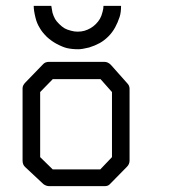

<svg xmlns="http://www.w3.org/2000/svg" viewBox="-20 -688 580 655"><path d="M95 -668H155Q157 -654 159 -645Q162 -634 168 -623Q172 -616 182 -606Q191.5 -596.5 201 -591Q209 -586.5 223 -583Q233.5 -580 245 -580Q257.5 -580 268 -583Q278.5 -586 289 -592Q298.5 -597.5 307 -606Q315.5 -614.5 321 -624Q326.5 -633.5 330 -648Q333 -658.5 333 -668H393Q393 -645 388 -630Q381.5 -610.5 373 -595Q363.5 -577.5 350 -564Q335.5 -549.5 320 -541Q303.5 -532 284 -526Q260 -520 247 -520Q225.5 -520 208 -524Q193.5 -527.5 172 -539Q155.5 -548 140 -562Q123 -579 116 -592Q105.5 -608.5 101 -628Q95 -652 95 -668ZM117 -374V-152L160 -110H322L362 -152V-374L323 -418H160ZM67 -407 128 -470Q135 -477 148 -477H336Q348 -477 358 -467L414 -404Q422 -396 422 -385V-140Q422 -128 413 -119L355 -60Q349 -53 337.5 -53H334H148Q137.5 -53 128 -60L66 -118Q57 -126 57 -140V-387Q57 -397 67 -407Z"/></svg>

Font: IBM 3270
Style: Regular
Weight: 400
Monospace: yes
Version: Version 2.3.1